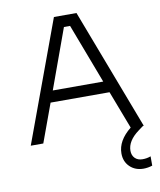

<svg xmlns="http://www.w3.org/2000/svg" viewBox="-103 -811 954 1142"><g transform="rotate(-10 374.5 -239.5)"><path d="M108.9 0H33.2L301.8 -730H438L715.8 0H710.9L681.2 22Q611.8 73.2 611.8 132.8Q611.8 160.6 628.7 177.7Q645.5 194.8 674.8 194.8Q701.2 194.8 724.1 186V242.2Q696.8 251 670.9 251Q620.6 251 588.4 219.7Q556.2 188.5 556.2 139.2Q556.2 62 637.2 -2.9L549.8 -231.9H193.8ZM219.2 -300.8H523.9L387.2 -661.1H350.1Z"/></g></svg>

Font: Sora Light
Style: Regular
Weight: 300
Designer: Jonathan Barnbrook, Julián Moncada
Foundry: Barnbrook Fonts
Version: Version 2.000